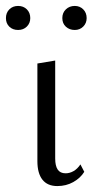

<svg xmlns="http://www.w3.org/2000/svg" viewBox="-32 -622 332 647"><path d="M161 5Q128 5 111 -16.5Q94 -38 94 -79V-408L154 -418V-88Q154 -63 162.5 -50.5Q171 -38 189 -38Q203 -38 216 -45.5Q229 -53 239 -68L252 -43Q239 -22 215 -8.5Q191 5 161 5ZM29 -521Q11 -521 -0.5 -532Q-12 -543 -12 -561Q-12 -579 -0.5 -590.5Q11 -602 29 -602Q47 -602 58.5 -590.5Q70 -579 70 -561Q70 -544 58.5 -532.5Q47 -521 29 -521ZM220 -521Q202 -521 190 -532Q178 -543 178 -561Q178 -579 190 -590.5Q202 -602 220 -602Q237 -602 248.5 -590.5Q260 -579 260 -561Q260 -544 248.5 -532.5Q237 -521 220 -521Z"/></svg>

Font: Ysabeau Office Light
Style: Regular
Weight: 300
Designer: Christian Thalmann (Catharsis Fonts)
Version: Version 2.001;gftools[0.9.30]; featfreeze: tnum,lnum,ss02